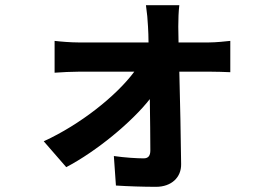

<svg xmlns="http://www.w3.org/2000/svg" viewBox="-20 -642 1040 742"><path d="M673 -622H544C548 -595 551 -563 552 -539C553 -520 554 -500 554 -478H282C256 -478 215 -481 191 -484V-361C220 -363 256 -365 285 -365H499C430 -272 291 -161 149 -96L236 4C354 -58 489 -170 559 -259C560 -183 561 -110 561 -61C561 -41 554 -30 535 -30C509 -30 461 -33 420 -39L428 75C473 78 535 80 583 80C642 80 681 44 680 -8C679 -110 676 -246 673 -365H793C815 -365 846 -364 870 -363V-484C852 -482 814 -478 788 -478H670C670 -500 669 -521 669 -539C669 -566 670 -598 673 -622Z"/></svg>

Font: Source Han Sans JP
Style: Bold
Weight: 700
Designer: Ryoko NISHIZUKA 西塚涼子 (kana, bopomofo & ideographs); Paul D. Hunt (Latin, Greek & Cyrillic); Sandoll Communications 산돌커뮤니
Foundry: Adobe
Version: Version 2.002;hotconv 1.0.116;makeotfexe 2.5.65601